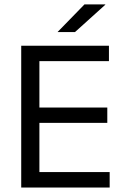

<svg xmlns="http://www.w3.org/2000/svg" viewBox="-20 -845 563 865"><path d="M75.6 0V-639H157.5V0ZM100.2 0V-69.7H474.1V0ZM122.5 -291.5V-360.4H463.4V-291.5ZM99.6 -569.7V-639H470.8V-569.7ZM360.5 -825.1H454.4V-823.7L317.7 -700.4H239.9V-701.3Z"/></svg>

Font: Anek Latin Medium
Style: Regular
Weight: 500
Designer: Yesha Goshar
Foundry: Ek Type
Version: Version 1.003